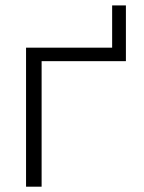

<svg xmlns="http://www.w3.org/2000/svg" viewBox="-20 -702 542 723"><path d="M454.1 -471.7H136.7V1H78.1V-522.5H402.3V-681.6H454.1Z"/></svg>

Font: Gen Shin Gothic Light
Style: Regular
Weight: 200
Designer: [Source Han Sans]
Ryoko NISHIZUKA  (kana & ideographs); Paul D. Hunt (Latin, Greek & Cyrillic); Wenlong ZHANG  (bopomofo
Version: Version 1.002.20150607